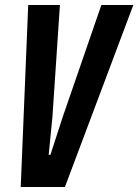

<svg xmlns="http://www.w3.org/2000/svg" viewBox="-20 -749 554 769"><path d="M63 0 93 -729H220L190 -281L175 -129H182L231 -280L386 -729H514L240 0Z"/></svg>

Font: Mona Sans Condensed
Style: Bold Italic
Weight: 700
Width: 3
Italic angle: -11.7°
Designer: Deni Anggara
Foundry: GitHub
Version: Version 1.001; ttfautohint (v1.8.4.7-5d5b);gftools[0.9.31]